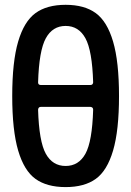

<svg xmlns="http://www.w3.org/2000/svg" viewBox="-20 -760 540 790"><path d="M148.4 -320.3Q137.7 -320.3 136.7 -308.6Q140.6 -177.7 168.5 -127.4Q196.3 -77.1 250 -77.1Q303.7 -77.1 331.5 -127.4Q359.4 -177.7 363.3 -308.6Q363.3 -319.3 351.6 -320.3ZM136.7 -420.9Q136.7 -410.2 148.4 -410.2H351.6Q362.3 -410.2 363.3 -420.9Q359.4 -551.8 331.5 -602.5Q303.7 -653.3 250 -653.3Q196.3 -653.3 168.5 -602.5Q140.6 -551.8 136.7 -420.9ZM374 -23.9Q327.1 9.8 250 9.8Q172.9 9.8 126 -23.9Q79.1 -57.6 54.7 -140.6Q30.3 -223.6 30.3 -364.7Q30.3 -505.9 54.7 -588.9Q79.1 -671.9 126 -706.1Q172.9 -740.2 250 -740.2Q327.1 -740.2 374 -706.1Q420.9 -671.9 445.3 -588.9Q469.7 -505.9 469.7 -364.7Q469.7 -223.6 445.3 -140.6Q420.9 -57.6 374 -23.9Z"/></svg>

Font: Rounded-X Mgen+ 1mn medium
Style: Regular
Weight: 500
Designer: [Source Han Sans]
Ryoko NISHIZUKA  (kana & ideographs); Paul D. Hunt (Latin, Greek & Cyrillic); Wenlong ZHANG  (bopomofo
Version: Version 1.059.20150602